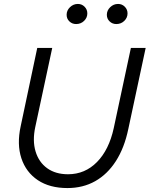

<svg xmlns="http://www.w3.org/2000/svg" viewBox="-20 -943 759 974"><path d="M322 11Q232 11 172 -29Q112 -69 88.5 -140Q65 -211 85 -303L169 -700H245L159 -299Q144 -229 160.5 -174.5Q177 -120 219.5 -89.5Q262 -59 325 -59Q411 -59 472 -121Q533 -183 557 -293L644 -700H719L631 -289Q611 -193 568 -126Q525 -59 463 -24Q401 11 322 11ZM366 -821Q346 -821 332 -834.5Q318 -848 318 -868Q318 -890 335 -906.5Q352 -923 375 -923Q395 -923 409 -909Q423 -895 423 -875Q423 -853 406.5 -837Q390 -821 366 -821ZM570 -821Q550 -821 536 -834.5Q522 -848 522 -868Q522 -890 539 -906.5Q556 -923 579 -923Q599 -923 613 -909Q627 -895 627 -875Q627 -853 610.5 -837Q594 -821 570 -821Z"/></svg>

Font: Red Hat Text VF
Style: Italic
Weight: 400
Italic angle: -12°
Designer: Pentagram, MCKL
Foundry: Pentagram, MCKL
Version: Version 1.023